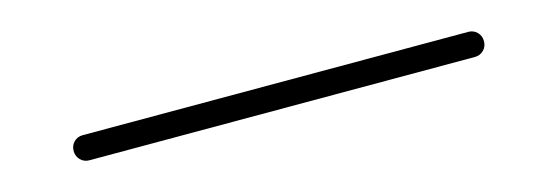

<svg xmlns="http://www.w3.org/2000/svg" viewBox="-14 -537 1027 354"><g transform="rotate(-15 500.0 -360.0)"><path d="M131.8 -335.9Q122.1 -335.9 115.2 -342.8Q108.4 -349.6 108.4 -359.9Q108.4 -370.1 115.2 -377Q122.1 -383.8 131.8 -383.8H868.2Q877.9 -383.8 884.8 -377Q891.6 -370.1 891.6 -359.9Q891.6 -349.6 884.8 -342.8Q877.9 -335.9 868.2 -335.9Z"/></g></svg>

Font: Rounded Mgen+ 2m light
Style: Regular
Weight: 200
Designer: [Source Han Sans]
Ryoko NISHIZUKA  (kana & ideographs); Paul D. Hunt (Latin, Greek & Cyrillic); Wenlong ZHANG  (bopomofo
Version: Version 1.059.20150602